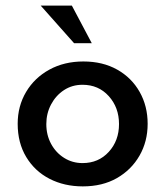

<svg xmlns="http://www.w3.org/2000/svg" viewBox="-20 -654 589 684"><path d="M43 -213Q43 -276 73 -326.5Q103 -377 156 -406Q209 -435 277 -435Q346 -435 397.5 -406Q449 -377 477.5 -326.5Q506 -276 506 -213Q506 -150 477 -99.5Q448 -49 396.5 -19.5Q345 10 275 10Q209 10 156.5 -17Q104 -44 73.5 -94.5Q43 -145 43 -213ZM145 -212Q145 -173 162 -141.5Q179 -110 208.5 -91.5Q238 -73 274 -73Q331 -73 367.5 -113Q404 -153 404 -212Q404 -271 367.5 -311.5Q331 -352 274 -352Q237 -352 208 -333Q179 -314 162 -282Q145 -250 145 -212ZM125 -634H236L307 -500H244Z"/></svg>

Font: Reem Kufi
Style: Regular
Weight: 400
Designer: Khaled Hosny
Version: Version 1.6